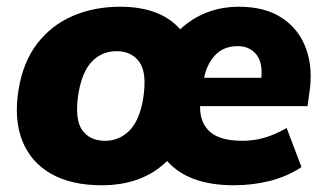

<svg xmlns="http://www.w3.org/2000/svg" viewBox="-20 -539 968 570"><path d="M282 11Q191 11 131 -23.5Q71 -58 46 -121.5Q21 -185 35 -272Q48 -354 90 -409Q132 -464 195.5 -491.5Q259 -519 337 -519Q456 -519 515 -452Q587 -519 690 -519Q767 -519 817.5 -485.5Q868 -452 889 -393.5Q910 -335 898 -260L893 -224H574Q573 -175 603 -148Q633 -121 700 -121Q733 -121 764.5 -130Q796 -139 831 -159L875 -43Q833 -15 781.5 -2Q730 11 674 11Q540 11 476 -61Q403 11 282 11ZM686 -402Q644 -402 619 -375.5Q594 -349 586 -308H756Q760 -355 740 -378.5Q720 -402 686 -402ZM292 -121Q334 -121 364 -151Q394 -181 405 -246Q417 -322 394 -354.5Q371 -387 326 -387Q283 -387 253.5 -357Q224 -327 213 -262Q201 -186 223.5 -153.5Q246 -121 292 -121Z"/></svg>

Font: Winston ExtraBold
Style: Italic
Weight: 800
Italic angle: -9°
Designer: Original fonts by Vernon Adams / Changes by Cristiano Sobral
Foundry: Original fonts by Vernon Adams / Changes by Cristiano Sobral
Version: Version 2.503;July 17, 2020;FontCreator 13.0.0.2655 64-bit